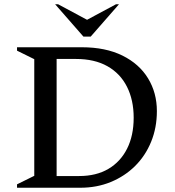

<svg xmlns="http://www.w3.org/2000/svg" viewBox="-20 -882 821 902"><path d="M60 0V-16L141 -56V-604L60 -644V-660H364Q476 -660 555 -621Q634 -582 675.5 -514Q717 -446 717 -360Q717 -282 690 -216Q663 -150 614.5 -102Q566 -54 500.5 -27Q435 0 357 0ZM337 -605H246V-55H352Q432 -55 489 -88.5Q546 -122 577 -183.5Q608 -245 608 -329Q608 -412 576.5 -474.5Q545 -537 484.5 -571Q424 -605 337 -605ZM372 -710 239 -862H253L389 -789L525 -862H539L406 -710Z"/></svg>

Font: Spectral Medium
Style: Regular
Weight: 500
Designer: Jean-Baptiste Levee
Foundry: Production Type
Version: Version 2.001